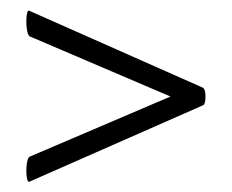

<svg xmlns="http://www.w3.org/2000/svg" viewBox="-20 -375 447 370"><path d="M371 -206Q376 -203 376 -188.5Q376 -174 371 -172L37 -25Q33 -23 31.5 -34Q30 -45 31.5 -58Q33 -71 37 -73L353 -208V-170L37 -305Q33 -308 31.5 -321Q30 -334 31.5 -345.5Q33 -357 37 -354Z"/></svg>

Font: Cormorant Infant Light
Style: Regular
Weight: 300
Designer: Christian Thalmann (Catharsis Fonts)
Foundry: Catharsis Fonts
Version: Version 4.001